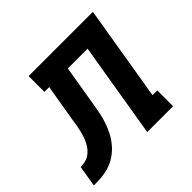

<svg xmlns="http://www.w3.org/2000/svg" viewBox="-190 -677 824 824"><g transform="rotate(-45 222.0 -265.0)"><path d="M-56 0 -40 -96Q-27 -96 -13 -99Q1 -102 13 -110Q25 -118 34 -129Q43 -140 49.5 -153Q56 -166 60.5 -179.5Q65 -193 68 -206Q71 -219 73.5 -232.5Q76 -246 78 -260V-261Q78 -261 78 -261Q78 -261 78 -262L107 -434H78V-530H468L396 -96H425V0H268L340 -434H220L189 -248Q185 -224 180.5 -201Q176 -178 168 -154.5Q160 -131 148.5 -109Q137 -87 120.5 -67.5Q104 -48 83 -33.5Q62 -19 38.5 -11.5Q15 -4 -9 -2Q-33 0 -56 0Z"/></g></svg>

Font: Iosevka Slab
Style: Bold Italic
Weight: 700
Italic angle: -9°
Monospace: yes
Designer: Belleve Invis
Foundry: Belleve Invis
Version: Version 11.1.0; ttfautohint (v1.8.3)